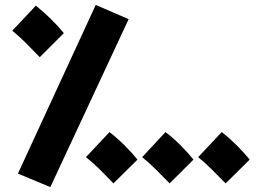

<svg xmlns="http://www.w3.org/2000/svg" viewBox="-20 -724 1057 782"><path d="M185 38 504 -646 370 -704 53 -17ZM142 -491 240 -589C210 -626 169 -667 126 -701L30 -599C75 -562 98 -536 142 -491ZM442 23 540 -74C510 -111 469 -153 426 -186L330 -84C375 -48 399 -21 442 23ZM671 23 768 -74C738 -111 698 -153 654 -186L559 -84C603 -48 627 -21 671 23ZM899 23 997 -74C967 -111 926 -153 883 -186L787 -84C831 -48 855 -21 899 23Z"/></svg>

Font: Noto Sans Arabic SemCond Blk
Style: Regular
Weight: 900
Width: 4
Designer: Monotype Design Team, Nadine Chahine, Nizar Qandah and Khaled Hosny
Foundry: Monotype Imaging Inc.
Version: Version 2.012